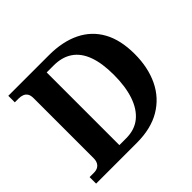

<svg xmlns="http://www.w3.org/2000/svg" viewBox="-168 -909 1104 1104"><g transform="rotate(-45 383.5 -357.0)"><path d="M28.1 0V-53H64.3Q81 -53 93.7 -59.5Q106.4 -65.9 113.9 -79.4Q121.4 -92.9 121.4 -114.6V-601.1Q121.4 -624.7 113.1 -637.5Q104.8 -650.2 90.9 -655.6Q77.1 -661 59.7 -661H28.1V-714H358.5Q469 -714 548.4 -675.4Q627.8 -636.8 670.1 -560.5Q712.3 -484.2 712.3 -370.2Q712.3 -261.2 672.4 -177.5Q632.4 -93.8 553.7 -46.9Q475 0 358.5 0ZM334.9 -62Q403.9 -62 449.7 -99.3Q495.6 -136.5 519.2 -205.6Q542.8 -274.7 542.8 -370.2Q542.8 -465.7 519.4 -528.2Q496.1 -590.7 450 -621.8Q403.9 -653 335.9 -653H279.2V-62Z"/></g></svg>

Font: Noto Serif Telugu
Style: Regular
Weight: 400
Designer: Jelle Bosma - Monotype Design Team
Foundry: Monotype Imaging Inc.
Version: Version 2.003